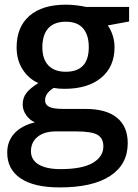

<svg xmlns="http://www.w3.org/2000/svg" viewBox="-20 -570 596 830"><path d="M538.1 -540V-477.1L445.8 -460Q458.5 -442.9 466.8 -418Q475.1 -393.1 475.1 -365.2Q475.1 -281.7 417.5 -233.9Q359.9 -186 258.8 -186Q232.9 -186 211.9 -189.9Q174.8 -167 174.8 -136.2Q174.8 -117.7 192.1 -108.4Q209.5 -99.1 255.9 -99.1H350.1Q439.5 -99.1 485.8 -61Q532.2 -22.9 532.2 48.8Q532.2 140.6 456.5 190.4Q380.9 240.2 237.8 240.2Q127.4 240.2 69.3 201.2Q11.2 162.1 11.2 89.8Q11.2 40 42.7 6.1Q74.2 -27.8 130.9 -41Q107.9 -50.8 93 -72.5Q78.1 -94.2 78.1 -118.2Q78.1 -148.4 95.2 -169.4Q112.3 -190.4 146 -210.9Q104 -229 77.9 -269.8Q51.8 -310.5 51.8 -365.2Q51.8 -453.1 107.2 -501.5Q162.6 -549.8 265.1 -549.8Q288.1 -549.8 313.2 -546.6Q338.4 -543.5 351.1 -540ZM113.8 84Q113.8 121.1 147.2 141.1Q180.7 161.1 241.2 161.1Q335 161.1 380.9 134.3Q426.8 107.4 426.8 63Q426.8 27.8 401.6 12.9Q376.5 -2 308.1 -2H221.2Q171.9 -2 142.8 21.2Q113.8 44.4 113.8 84ZM163.1 -365.2Q163.1 -314.5 189.2 -287.1Q215.3 -259.8 264.2 -259.8Q363.8 -259.8 363.8 -366.2Q363.8 -418.9 339.1 -447.5Q314.5 -476.1 264.2 -476.1Q214.4 -476.1 188.7 -447.8Q163.1 -419.4 163.1 -365.2Z"/></svg>

Font: f1_51640          
Style: Regular
Weight: 600
Foundry: Ascender Corporation
Version: Version 1.10